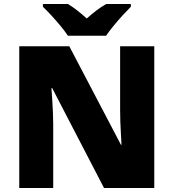

<svg xmlns="http://www.w3.org/2000/svg" viewBox="-20 -947 874 967"><path d="M757 0H504L243 -503H239Q241 -480 243 -447.5Q245 -415 246.5 -382Q248 -349 248 -322V0H77V-714H329L589 -218H592Q591 -241 589 -272Q587 -303 586 -335Q585 -367 585 -391V-714H757ZM322 -767Q307 -790 284.5 -817Q262 -844 238.5 -869.5Q215 -895 196 -913V-927H322Q348 -911 369.5 -894Q391 -877 417 -854Q443 -877 466 -894.5Q489 -912 515 -927H639V-913Q622 -896 598.5 -870.5Q575 -845 552.5 -817.5Q530 -790 514 -767Z"/></svg>

Font: Noto Sans Syriac Western Black
Style: Regular
Weight: 900
Designer: Patrick Giasson and the Monotype Design Team
Foundry: Monotype Imaging Inc.
Version: Version 3.000; ttfautohint (v1.8.4.7-5d5b)